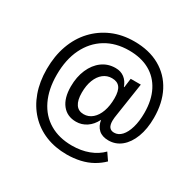

<svg xmlns="http://www.w3.org/2000/svg" viewBox="-183 -913 1285 1267"><g transform="rotate(30 459.0 -279.0)"><path d="M476 156Q387 156 314.5 126.5Q242 97 189.5 41Q137 -15 109 -93Q81 -171 81 -267Q81 -367 110.5 -449Q140 -531 195 -590Q250 -649 325 -681.5Q400 -714 492 -714Q605 -714 686.5 -668Q768 -622 811.5 -538.5Q855 -455 855 -341Q855 -257 831 -194Q807 -131 765 -96.5Q723 -62 668 -62Q620 -62 593 -87Q566 -112 559 -156L558 -154Q536 -110 500 -86Q464 -62 421 -62Q353 -62 314.5 -110.5Q276 -159 276 -247Q276 -320 301 -377.5Q326 -435 370 -467.5Q414 -500 472 -500Q512 -500 539.5 -479Q567 -458 581 -419H584L593 -488H670L634 -250Q630 -226 628.5 -212.5Q627 -199 627 -188Q627 -156 639 -140.5Q651 -125 675 -125Q707 -125 731.5 -151.5Q756 -178 770 -226.5Q784 -275 784 -338Q784 -435 748.5 -504Q713 -573 648 -609Q583 -645 492 -645Q390 -645 315 -599Q240 -553 198.5 -468.5Q157 -384 157 -267Q157 -157 195.5 -77Q234 3 306 45.5Q378 88 476 88Q546 88 603 66.5Q660 45 699 5L736 59Q706 89 666 111.5Q626 134 577.5 145Q529 156 476 156ZM440 -130Q477 -130 505.5 -154.5Q534 -179 549.5 -222.5Q565 -266 565 -323Q565 -379 545.5 -404.5Q526 -430 485 -430Q448 -430 419.5 -407.5Q391 -385 375 -344Q359 -303 359 -248Q359 -190 379.5 -160Q400 -130 440 -130Z"/></g></svg>

Font: Nunito Sans 7pt SemiCondensed SemiBold
Style: Italic
Weight: 600
Width: 4
Italic angle: -9°
Designer: Vernon Adams
Foundry: Vernon Adams
Version: Version 3.101;gftools[0.9.27]